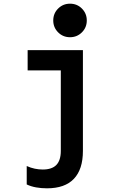

<svg xmlns="http://www.w3.org/2000/svg" viewBox="-20 -812 640 1042"><path d="M430 7V-540H130V-430H310V7Q310 58 286 83Q262 108 212 108Q191 108 169 103.5Q147 99 125 89V189Q148 200 176 205Q204 210 235 210Q332 210 381 158.5Q430 107 430 7ZM269 -701.1Q269 -663 295.4 -636.5Q321.8 -610 359.9 -610Q398 -610 424.5 -636.4Q451 -662.8 451 -700.9Q451 -739 424.6 -765.5Q398.2 -792 360.1 -792Q322 -792 295.5 -765.6Q269 -739.2 269 -701.1Z"/></svg>

Font: CommitMonoV143 ExtLt
Style: Regular
Weight: 200
Monospace: yes
Designer: Eigil Nikolajsen
Foundry: Eigil Nikolajsen
Version: Version 1.143